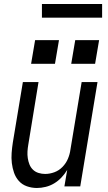

<svg xmlns="http://www.w3.org/2000/svg" viewBox="-20 -929 540 957"><path d="M164 8Q138 8 114 -0.5Q90 -9 74 -27Q58 -45 50 -68Q42 -91 39 -116Q36 -141 38 -167Q40 -193 44 -219L94 -520H172L121 -208Q118 -191 117 -174Q116 -157 118.5 -140.5Q121 -124 127 -109Q133 -94 144.5 -83Q156 -72 172 -67Q188 -62 205 -62Q228 -62 251 -70.5Q274 -79 291.5 -97Q309 -115 318.5 -137.5Q328 -160 331 -183L387 -520H466L380 0H301L315 -82Q303 -62 286.5 -44.5Q270 -27 250 -15Q230 -3 207.5 2.5Q185 8 164 8ZM335 -611 355 -729H474L454 -611ZM135 -611 155 -729H274L254 -611ZM189 -841V-909H489V-841Z"/></svg>

Font: Iosevka SS04 Oblique
Style: Regular
Weight: 400
Italic angle: -9°
Monospace: yes
Designer: Belleve Invis
Foundry: Belleve Invis
Version: Version 19.0.0; ttfautohint (v1.8.4)